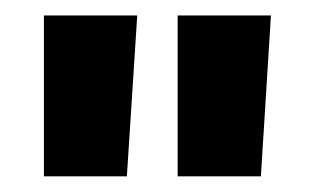

<svg xmlns="http://www.w3.org/2000/svg" viewBox="-20 -664 410 250"><path d="M319.7 -434.4 332.8 -643.9H211.3V-434.4ZM145.2 -434.4 158.7 -643.9H37.2V-434.4Z"/></svg>

Font: Arad-VF Thin Dots1
Style: Regular
Weight: 100
Designer: Mohammad Darvishi
Version: Version 1.000;August 30, 2024;FontCreator 15.0.0.2992 64-bit